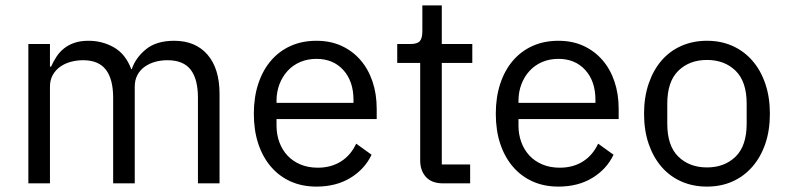

<svg xmlns="http://www.w3.org/2000/svg" viewBox="-20 -679 2918 711"><path d="M85 0V-516H165V-432H169Q178 -452 189.5 -469.5Q201 -487 217.5 -500Q234 -513 256 -520.5Q278 -528 308 -528Q359 -528 402 -503.5Q445 -479 466 -423H468Q482 -465 520.5 -496.5Q559 -528 625 -528Q704 -528 748.5 -476.5Q793 -425 793 -331V0H713V-317Q713 -386 686 -421Q659 -456 600 -456Q576 -456 554.5 -450Q533 -444 516 -432Q499 -420 489 -401.5Q479 -383 479 -358V0H399V-317Q399 -386 372 -421Q345 -456 288 -456Q264 -456 242 -450Q220 -444 203 -432Q186 -420 175.5 -401.5Q165 -383 165 -358V0Z M1152 12Q1099 12 1056.5 -7Q1014 -26 983.5 -61.5Q953 -97 936.5 -146.5Q920 -196 920 -258Q920 -319 936.5 -369Q953 -419 983.5 -454.5Q1014 -490 1056.5 -509Q1099 -528 1152 -528Q1204 -528 1245 -509Q1286 -490 1315 -456.5Q1344 -423 1359.5 -377Q1375 -331 1375 -276V-238H1004V-214Q1004 -181 1014.5 -152.5Q1025 -124 1044.5 -103Q1064 -82 1092.5 -70Q1121 -58 1157 -58Q1206 -58 1242.5 -81Q1279 -104 1299 -147L1356 -106Q1331 -53 1278 -20.5Q1225 12 1152 12ZM1152 -461Q1119 -461 1092 -449.5Q1065 -438 1045.5 -417Q1026 -396 1015 -367.5Q1004 -339 1004 -305V-298H1289V-309Q1289 -378 1251.5 -419.5Q1214 -461 1152 -461Z M1621 0Q1579 0 1557.5 -23.5Q1536 -47 1536 -85V-446H1451V-516H1499Q1525 -516 1534.5 -526.5Q1544 -537 1544 -563V-659H1616V-516H1729V-446H1616V-70H1721V0Z M2048 12Q1995 12 1952.5 -7Q1910 -26 1879.5 -61.5Q1849 -97 1832.5 -146.5Q1816 -196 1816 -258Q1816 -319 1832.5 -369Q1849 -419 1879.5 -454.5Q1910 -490 1952.5 -509Q1995 -528 2048 -528Q2100 -528 2141 -509Q2182 -490 2211 -456.5Q2240 -423 2255.5 -377Q2271 -331 2271 -276V-238H1900V-214Q1900 -181 1910.5 -152.5Q1921 -124 1940.5 -103Q1960 -82 1988.5 -70Q2017 -58 2053 -58Q2102 -58 2138.5 -81Q2175 -104 2195 -147L2252 -106Q2227 -53 2174 -20.5Q2121 12 2048 12ZM2048 -461Q2015 -461 1988 -449.5Q1961 -438 1941.5 -417Q1922 -396 1911 -367.5Q1900 -339 1900 -305V-298H2185V-309Q2185 -378 2147.5 -419.5Q2110 -461 2048 -461Z M2598 12Q2546 12 2503 -7Q2460 -26 2429.5 -61.5Q2399 -97 2382 -146.5Q2365 -196 2365 -258Q2365 -319 2382 -369Q2399 -419 2429.5 -454.5Q2460 -490 2503 -509Q2546 -528 2598 -528Q2650 -528 2692.5 -509Q2735 -490 2766 -454.5Q2797 -419 2814 -369Q2831 -319 2831 -258Q2831 -196 2814 -146.5Q2797 -97 2766 -61.5Q2735 -26 2692.5 -7Q2650 12 2598 12ZM2598 -59Q2663 -59 2704 -99Q2745 -139 2745 -221V-295Q2745 -377 2704 -417Q2663 -457 2598 -457Q2533 -457 2492 -417Q2451 -377 2451 -295V-221Q2451 -139 2492 -99Q2533 -59 2598 -59Z"/></svg>

Font: IBM Plex Sans Thai
Style: Regular
Weight: 400
Designer: Mike Abbink, Paul van der Laan, Pieter van Rosmalen, Ben Mitchell, Mark Frömberg
Foundry: Bold Monday
Version: Version 1.2